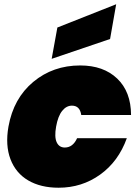

<svg xmlns="http://www.w3.org/2000/svg" viewBox="-20 -880 649 907"><path d="M20 -282.2Q43.9 -415.5 137.2 -493.2Q230.5 -570.8 358.9 -570.8Q468.8 -570.8 533.7 -508.8Q598.6 -446.8 599.1 -336.9H363.8Q357.4 -380.9 319.8 -380.9Q293.5 -380.9 273.7 -356.2Q253.9 -331.5 245.1 -282.2Q236.3 -232.9 247.8 -208Q259.3 -183.1 286.1 -183.1Q324.2 -183.1 344.2 -227.1H579.1Q539.6 -117.2 453.1 -55.2Q366.7 6.8 256.8 6.8Q172.4 6.8 113.5 -27.6Q54.7 -62 29.5 -127.9Q4.4 -193.8 20 -282.2ZM251 -750 528.8 -859.9 500 -695.8 224.1 -602.1Z"/></svg>

Font: SVN-Poppins Black
Style: Italic
Weight: 900
Italic angle: -10°
Designer: Ninad Kale (Devanagari), Jonny Pinhorn (Latin)
Foundry: Indian Type Foundry
Version: Version 3.002 2017